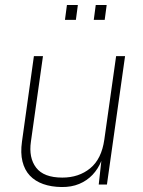

<svg xmlns="http://www.w3.org/2000/svg" viewBox="-20 -743 577 773"><path d="M228 10Q186.5 9.5 154 -2Q121.5 -13.5 100.2 -36Q79 -58.5 70.5 -92.8Q62 -127 68.5 -173L116.5 -517H153L104.5 -173Q95 -108 125.5 -68Q156 -28 231 -28Q297.5 -28 343.2 -65.5Q389 -103 400 -181L447.5 -517H483.5L410.5 0H377.5L388 -95Q375 -63 352.5 -39.2Q330 -15.5 298.8 -2.5Q267.5 10.5 228 10ZM357.5 -663 365.5 -723H409.5L401.5 -663ZM241.5 -663 249.5 -723H293.5L285.5 -663Z"/></svg>

Font: Public Sans Thin
Style: Italic
Weight: 100
Italic angle: -8°
Designer: The Public Sans project authors (U.S. Web Design System). Libre Franklin designed by Pablo Impallari and Rodrigo Fuenzal
Version: Version 2.000